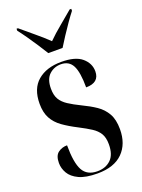

<svg xmlns="http://www.w3.org/2000/svg" viewBox="-147 -833 674 910"><g transform="rotate(-20 190.0 -378.0)"><path d="M183 10Q124 10 90 -6Q56 -22 41.5 -47Q27 -72 27 -99Q27 -136 46.5 -150.5Q66 -165 92 -165Q92 -77 113 -38.5Q134 0 186 0Q228 0 254 -25Q280 -50 280 -102Q280 -136 267.5 -156.5Q255 -177 231 -192.5Q207 -208 172 -226Q129 -248 99 -269.5Q69 -291 53 -320.5Q37 -350 37 -394Q37 -470 81.5 -508Q126 -546 201 -546Q272 -546 305 -517.5Q338 -489 338 -449Q338 -392 271 -392Q271 -469 253.5 -502.5Q236 -536 195 -536Q161 -536 136.5 -513.5Q112 -491 112 -443Q112 -410 124 -389.5Q136 -369 160.5 -353Q185 -337 222 -319Q260 -301 289.5 -281Q319 -261 336.5 -230.5Q354 -200 354 -151Q354 -77 310.5 -33.5Q267 10 183 10ZM158 -606Q144 -629 126 -656.5Q108 -684 89.5 -710.5Q71 -737 56 -756V-766H63Q92 -741 128 -711.5Q164 -682 194 -653Q223 -682 259 -711.5Q295 -741 324 -766H332V-756Q317 -737 298.5 -710.5Q280 -684 262 -656.5Q244 -629 230 -606Z"/></g></svg>

Font: Noto Serif Display ExtraCondensed SemiBold
Style: Regular
Weight: 600
Width: 2
Designer: Monotype Design Team
Foundry: Monotype Imaging Inc.
Version: Version 2.009